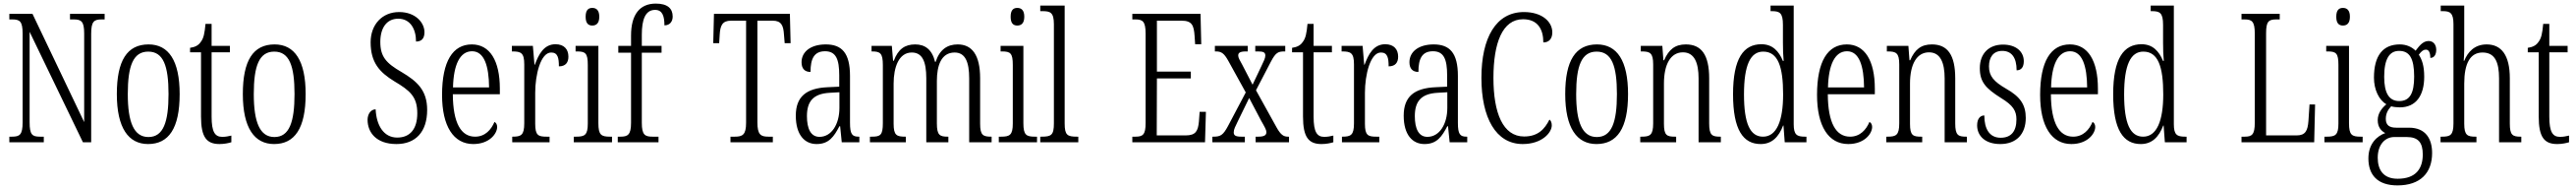

<svg xmlns="http://www.w3.org/2000/svg" viewBox="-20 -791 14353 1051"><path d="M32 0H224V-31H203C160 -31 145 -41 145 -111V-614L442 0H488V-603C488 -672 504 -683 546 -683H563V-714H370V-683H391C433 -683 449 -672 449 -605V-112L161 -714H32V-683H48C90 -683 106 -673 106 -605V-111C106 -41 90 -31 46 -31H32Z M805 10C920 10 981 -77 981 -268C981 -453 920 -544 808 -544C688 -544 631 -454 631 -268C631 -79 696 10 805 10ZM807 -29C726 -29 692 -111 692 -268C692 -425 722 -504 806 -504C890 -504 919 -425 919 -268C919 -112 890 -29 807 -29Z M1203 10C1229 10 1253 5 1269 0V-37C1251 -33 1238 -30 1218 -30C1178 -30 1159 -57 1159 -142V-500H1261V-536H1159V-658H1125C1120 -606 1115 -578 1098 -557C1086 -539 1067 -529 1039 -525V-500H1100V-143C1100 -28 1131 10 1203 10Z M1507 10C1622 10 1683 -77 1683 -268C1683 -453 1622 -544 1510 -544C1390 -544 1333 -454 1333 -268C1333 -79 1398 10 1507 10ZM1509 -29C1428 -29 1394 -111 1394 -268C1394 -425 1424 -504 1508 -504C1592 -504 1621 -425 1621 -268C1621 -112 1592 -29 1509 -29Z M2189 10C2295 10 2360 -57 2360 -180C2360 -289 2304 -339 2218 -390C2131 -440 2099 -476 2099 -558C2099 -634 2133 -687 2199 -687C2265 -687 2298 -631 2298 -560C2327 -560 2345 -575 2345 -612C2345 -665 2295 -724 2204 -724C2109 -724 2045 -654 2045 -556C2045 -443 2095 -389 2177 -339C2265 -287 2305 -253 2305 -161C2305 -74 2265 -26 2193 -26C2117 -26 2077 -95 2073 -183C2045 -183 2028 -155 2028 -125C2028 -54 2077 10 2189 10Z M2617 10C2707 10 2750 -48 2750 -85C2750 -100 2743 -109 2735 -113C2717 -70 2683 -31 2627 -31C2549 -31 2504 -106 2503 -267H2765V-298C2765 -454 2709 -544 2609 -544C2503 -544 2443 -451 2443 -263C2443 -89 2507 10 2617 10ZM2705 -305H2504C2507 -430 2542 -506 2610 -506C2678 -506 2704 -424 2705 -305Z M2834 0H3042V-31H3026C2979 -31 2962 -38 2962 -103V-275C2962 -375 2992 -499 3051 -499C3088 -499 3094 -469 3094 -422C3132 -422 3147 -444 3147 -476C3147 -516 3124 -545 3075 -545C3010 -545 2981 -488 2960 -431H2958L2949 -536H2832V-505H2835C2883 -505 2901 -497 2901 -433V-105C2901 -39 2883 -31 2836 -31H2834Z M3280 -649C3302 -649 3319 -661 3319 -698C3319 -735 3302 -747 3280 -747C3258 -747 3243 -735 3243 -698C3243 -661 3258 -649 3280 -649ZM3177 0H3390V-31H3379C3330 -31 3314 -40 3314 -106V-536H3187V-505H3195C3242 -505 3255 -495 3255 -430V-104C3255 -40 3238 -31 3190 -31H3177Z M3422 0H3649V-31H3616C3574 -31 3556 -40 3556 -108V-498H3666V-536H3556V-598C3556 -681 3575 -736 3630 -736C3672 -736 3682 -699 3682 -650C3712 -650 3728 -671 3728 -699C3728 -744 3699 -771 3634 -771C3545 -771 3496 -711 3496 -593V-536H3425V-498H3496V-108C3496 -40 3477 -31 3436 -31H3422Z M4050 0H4286V-31H4262C4219 -31 4200 -41 4200 -111V-676H4285C4334 -676 4345 -648 4348 -599L4352 -551H4385L4381 -714H3958L3954 -551H3987L3990 -599C3993 -648 4004 -676 4053 -676H4137V-108C4137 -41 4117 -31 4074 -31H4050Z M4530 10C4599 10 4627 -32 4657 -89H4661L4670 0H4768V-31H4765C4728 -31 4716 -44 4716 -108V-369C4716 -497 4670 -544 4581 -544C4498 -544 4446 -504 4446 -445C4446 -410 4463 -391 4496 -391C4496 -466 4517 -506 4577 -506C4638 -506 4656 -461 4656 -372V-309L4592 -306C4472 -301 4414 -253 4414 -148C4414 -41 4463 10 4530 10ZM4546 -30C4497 -30 4476 -76 4476 -145C4476 -225 4509 -270 4603 -275L4657 -278V-191C4657 -100 4613 -30 4546 -30Z M4827 0H5027V-31H5025C4976 -31 4959 -38 4959 -103V-326C4959 -417 4988 -499 5060 -499C5118 -499 5141 -451 5141 -355V0H5264V-31H5261C5216 -31 5200 -39 5200 -105V-341C5200 -426 5224 -499 5299 -499C5358 -499 5380 -447 5380 -355V0H5505V-31H5503C5457 -31 5441 -39 5441 -103V-356C5441 -485 5396 -544 5316 -544C5260 -544 5216 -517 5193 -447H5190C5173 -516 5134 -544 5079 -544C5022 -544 4984 -518 4960 -453H4956L4949 -536H4836V-505H4838C4884 -505 4899 -496 4899 -429V-106C4899 -39 4885 -31 4837 -31H4827Z M5648 -649C5670 -649 5687 -661 5687 -698C5687 -735 5670 -747 5648 -747C5626 -747 5611 -735 5611 -698C5611 -661 5626 -649 5648 -649ZM5545 0H5758V-31H5747C5698 -31 5682 -40 5682 -106V-536H5555V-505H5563C5610 -505 5623 -495 5623 -430V-104C5623 -40 5606 -31 5558 -31H5545Z M5776 0H5988V-31H5981C5927 -31 5912 -39 5912 -105V-760H5776V-729H5788C5832 -729 5852 -722 5852 -656V-105C5852 -39 5837 -31 5783 -31H5776Z M6289 0H6694L6699 -169H6664L6660 -115C6655 -63 6643 -38 6586 -38H6425L6426 -355H6615V-393H6426V-676H6563C6621 -676 6632 -651 6636 -590L6639 -545H6673L6669 -714H6289V-683H6306C6346 -683 6363 -673 6363 -604V-107C6363 -42 6348 -31 6306 -31H6289Z M6735 0H6916V-31H6897C6864 -31 6854 -38 6854 -55C6854 -72 6863 -88 6876 -115L6940 -246L7006 -121C7027 -84 7036 -69 7036 -56C7036 -40 7025 -31 6991 -31H6976V0H7162V-31H7156C7132 -31 7116 -41 7093 -82L6978 -289L7061 -448C7088 -499 7101 -505 7137 -505H7141V-536H6974V-505H6989C7019 -505 7030 -500 7030 -482C7030 -468 7021 -450 7008 -423L6959 -320L6902 -430C6888 -455 6879 -470 6879 -482C6879 -495 6885 -505 6922 -505H6932V-536H6749V-505H6756C6786 -505 6801 -493 6823 -454L6921 -277L6822 -90C6795 -40 6781 -31 6741 -31H6735Z M7343 10C7369 10 7393 5 7409 0V-37C7391 -33 7378 -30 7358 -30C7318 -30 7299 -57 7299 -142V-500H7401V-536H7299V-658H7265C7260 -606 7255 -578 7238 -557C7226 -539 7207 -529 7179 -525V-500H7240V-143C7240 -28 7271 10 7343 10Z M7457 0H7665V-31H7649C7602 -31 7585 -38 7585 -103V-275C7585 -375 7615 -499 7674 -499C7711 -499 7717 -469 7717 -422C7755 -422 7770 -444 7770 -476C7770 -516 7747 -545 7698 -545C7633 -545 7604 -488 7583 -431H7581L7572 -536H7455V-505H7458C7506 -505 7524 -497 7524 -433V-105C7524 -39 7506 -31 7459 -31H7457Z M7917 10C7986 10 8014 -32 8044 -89H8048L8057 0H8155V-31H8152C8115 -31 8103 -44 8103 -108V-369C8103 -497 8057 -544 7968 -544C7885 -544 7833 -504 7833 -445C7833 -410 7850 -391 7883 -391C7883 -466 7904 -506 7964 -506C8025 -506 8043 -461 8043 -372V-309L7979 -306C7859 -301 7801 -253 7801 -148C7801 -41 7850 10 7917 10ZM7933 -30C7884 -30 7863 -76 7863 -145C7863 -225 7896 -270 7990 -275L8044 -278V-191C8044 -100 8000 -30 7933 -30Z M8464 10C8571 10 8626 -53 8626 -94C8626 -109 8621 -121 8613 -126C8587 -74 8550 -32 8472 -32C8354 -32 8301 -162 8301 -358C8301 -552 8351 -684 8466 -684C8548 -684 8579 -628 8579 -555C8610 -555 8629 -575 8629 -611C8629 -671 8571 -724 8471 -724C8315 -724 8234 -581 8234 -358C8234 -137 8314 10 8464 10Z M8875 10C8990 10 9051 -77 9051 -268C9051 -453 8990 -544 8878 -544C8758 -544 8701 -454 8701 -268C8701 -79 8766 10 8875 10ZM8877 -29C8796 -29 8762 -111 8762 -268C8762 -425 8792 -504 8876 -504C8960 -504 8989 -425 8989 -268C8989 -112 8960 -29 8877 -29Z M9119 0H9319V-31H9313C9267 -31 9251 -38 9251 -103V-326C9251 -433 9288 -500 9357 -500C9420 -500 9444 -443 9444 -355V0H9568V-31H9564C9519 -31 9503 -39 9503 -105V-355C9503 -486 9460 -544 9373 -544C9313 -544 9278 -516 9252 -456H9248L9242 -536H9122V-505H9127C9173 -505 9191 -497 9191 -433V-105C9191 -39 9173 -31 9126 -31H9119Z M9790 10C9853 10 9891 -30 9915 -93H9917L9924 0H10045V-31H10037C9992 -31 9974 -41 9974 -100V-760H9845V-729H9851C9895 -729 9914 -721 9914 -653V-554C9914 -518 9915 -483 9918 -452H9914C9891 -507 9856 -545 9794 -545C9695 -545 9636 -467 9636 -267C9636 -68 9693 10 9790 10ZM9803 -31C9731 -31 9697 -104 9697 -266C9697 -430 9733 -504 9804 -504C9887 -504 9915 -419 9915 -266C9915 -119 9879 -31 9803 -31Z M10278 10C10368 10 10411 -48 10411 -85C10411 -100 10404 -109 10396 -113C10378 -70 10344 -31 10288 -31C10210 -31 10165 -106 10164 -267H10426V-298C10426 -454 10370 -544 10270 -544C10164 -544 10104 -451 10104 -263C10104 -89 10168 10 10278 10ZM10366 -305H10165C10168 -430 10203 -506 10271 -506C10339 -506 10365 -424 10366 -305Z M10490 0H10690V-31H10684C10638 -31 10622 -38 10622 -103V-326C10622 -433 10659 -500 10728 -500C10791 -500 10815 -443 10815 -355V0H10939V-31H10935C10890 -31 10874 -39 10874 -105V-355C10874 -486 10831 -544 10744 -544C10684 -544 10649 -516 10623 -456H10619L10613 -536H10493V-505H10498C10544 -505 10562 -497 10562 -433V-105C10562 -39 10544 -31 10497 -31H10490Z M11125 10C11214 10 11267 -45 11267 -135C11267 -208 11237 -253 11157 -298C11090 -337 11062 -367 11062 -422C11062 -471 11085 -508 11136 -508C11188 -508 11216 -471 11216 -400C11243 -400 11256 -419 11256 -451C11256 -503 11214 -543 11140 -543C11062 -543 11011 -494 11011 -412C11011 -336 11043 -300 11129 -246C11197 -205 11215 -174 11215 -127C11215 -60 11185 -25 11127 -25C11065 -25 11036 -74 11036 -149C11015 -149 10996 -133 10996 -94C10996 -36 11040 10 11125 10Z M11521 10C11611 10 11654 -48 11654 -85C11654 -100 11647 -109 11639 -113C11621 -70 11587 -31 11531 -31C11453 -31 11408 -106 11407 -267H11669V-298C11669 -454 11613 -544 11513 -544C11407 -544 11347 -451 11347 -263C11347 -89 11411 10 11521 10ZM11609 -305H11408C11411 -430 11446 -506 11514 -506C11582 -506 11608 -424 11609 -305Z M11908 10C11971 10 12009 -30 12033 -93H12035L12042 0H12163V-31H12155C12110 -31 12092 -41 12092 -100V-760H11963V-729H11969C12013 -729 12032 -721 12032 -653V-554C12032 -518 12033 -483 12036 -452H12032C12009 -507 11974 -545 11912 -545C11813 -545 11754 -467 11754 -267C11754 -68 11811 10 11908 10ZM11921 -31C11849 -31 11815 -104 11815 -266C11815 -430 11851 -504 11922 -504C12005 -504 12033 -419 12033 -266C12033 -119 11997 -31 11921 -31Z M12469 0H12874L12879 -210H12848L12842 -119C12838 -64 12825 -38 12776 -38H12606V-606C12606 -672 12620 -683 12663 -683H12682V-714H12469V-683H12486C12527 -683 12543 -672 12543 -604V-109C12543 -42 12527 -31 12487 -31H12469Z M13034 -649C13056 -649 13073 -661 13073 -698C13073 -735 13056 -747 13034 -747C13012 -747 12997 -735 12997 -698C12997 -661 13012 -649 13034 -649ZM12931 0H13144V-31H13133C13084 -31 13068 -40 13068 -106V-536H12941V-505H12949C12996 -505 13009 -495 13009 -430V-104C13009 -40 12992 -31 12944 -31H12931Z M13338 240C13466 240 13531 170 13531 60C13531 -18 13496 -81 13402 -81H13331C13294 -81 13273 -94 13273 -130C13273 -163 13288 -184 13303 -200C13314 -196 13337 -194 13351 -194C13442 -194 13487 -261 13487 -364C13487 -427 13474 -460 13457 -487C13472 -507 13483 -515 13496 -515C13513 -515 13521 -498 13521 -469C13543 -469 13554 -488 13554 -514C13554 -540 13540 -563 13511 -563C13477 -563 13455 -529 13439 -509C13419 -529 13389 -544 13351 -544C13257 -544 13207 -482 13207 -359C13207 -292 13235 -235 13276 -211C13251 -190 13228 -161 13228 -123C13228 -82 13249 -62 13270 -51C13225 -35 13176 7 13176 90C13176 182 13227 240 13338 240ZM13348 -229C13290 -229 13264 -275 13264 -364C13264 -463 13293 -508 13347 -508C13405 -508 13431 -467 13431 -365C13431 -273 13407 -229 13348 -229ZM13339 203C13257 203 13228 151 13228 86C13228 11 13271 -29 13320 -29H13390C13454 -29 13479 2 13479 68C13479 144 13443 203 13339 203Z M13578 0H13778V-31H13774C13728 -31 13710 -38 13710 -103V-326C13710 -438 13743 -499 13812 -499C13880 -499 13904 -447 13904 -355V0H14028V-31H14024C13979 -31 13964 -40 13964 -104V-356C13964 -484 13917 -544 13835 -544C13766 -544 13729 -500 13710 -453H13707C13708 -465 13710 -492 13710 -515V-760H13579V-729H13591C13630 -729 13650 -720 13650 -657V-105C13650 -39 13632 -31 13586 -31H13578Z M14228 10C14254 10 14278 5 14294 0V-37C14276 -33 14263 -30 14243 -30C14203 -30 14184 -57 14184 -142V-500H14286V-536H14184V-658H14150C14145 -606 14140 -578 14123 -557C14111 -539 14092 -529 14064 -525V-500H14125V-143C14125 -28 14156 10 14228 10Z"/></svg>

Font: Noto Serif Tamil ExtraCondensed Light
Style: Italic
Weight: 300
Width: 2
Italic angle: -12°
Designer: Indian Type Foundry, Tom Grace, and the Monotype Design Team
Foundry: Monotype Imaging Inc.
Version: Version 2.003